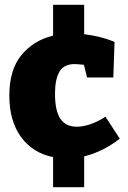

<svg xmlns="http://www.w3.org/2000/svg" viewBox="-20 -761 537 803"><path d="M481 -181Q410 -126 332 -107V22H202V-104Q117 -121 68 -188Q19 -255 19 -361Q19 -469 69.5 -530.5Q120 -592 202 -612V-741H332V-618Q400 -610 459 -586L454 -437H344L331 -490Q301 -493 292 -493Q247 -493 228.5 -461Q210 -429 210 -369Q210 -298 232.5 -264.5Q255 -231 301 -231Q327 -231 358 -241.5Q389 -252 421 -273Z"/></svg>

Font: Bitter Pro Black
Style: Regular
Weight: 900
Designer: Sol Matas, and Bitter project Authors
Foundry: Sol Matas
Version: Version 1.010